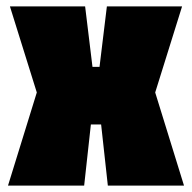

<svg xmlns="http://www.w3.org/2000/svg" viewBox="-20 -580 600 600"><path d="M5 0 95 -291 11 -560H246L269 -371H291L314 -560H549L465 -291L555 0H317L296 -191H264L243 0Z"/></svg>

Font: Tektur Condensed Black
Style: Regular
Weight: 900
Width: 3
Designer: Adam Jagosz
Foundry: Adam Jagosz
Version: Version 1.005;gftools[0.9.30]